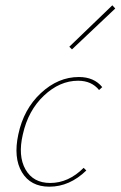

<svg xmlns="http://www.w3.org/2000/svg" viewBox="-20 -700 454 723"><path d="M251 -514 241 -524 403 -680 414 -668ZM353 -361Q325 -396 274 -396Q205 -396 145.5 -340Q86 -284 66 -194Q47 -113 76 -62Q105 -11 169 -11Q238 -11 295 -68L305 -58Q242 3 166 3Q95 3 62.5 -51.5Q30 -106 49 -194Q69 -289 134 -349.5Q199 -410 277 -410Q334 -410 365 -372Z"/></svg>

Font: EauTestInfant Thin
Style: Italic
Weight: 250
Italic angle: -12°
Designer: Christian Thalmann (Catharsis Fonts)
Version: Version 0.001;PS 000.001;hotconv 1.0.88;makeotf.lib2.5.64775